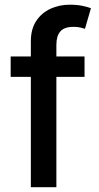

<svg xmlns="http://www.w3.org/2000/svg" viewBox="-20 -781 411 801"><path d="M332.7 -545.5V-460.2H215.2V0H108.7V-460.2H24.5V-545.5H108.7V-608.7Q108.7 -659.8 131.2 -693.7Q153.8 -727.6 190.7 -744.5Q227.6 -761.4 270.6 -761.4Q302.9 -761.4 325.6 -756.2Q348.4 -751.1 359.4 -746.8L334.5 -660.9Q327.1 -663.4 315.3 -666.2Q303.6 -669 286.9 -669Q248.2 -669 231.7 -649.9Q215.2 -630.7 215.2 -594.5V-545.5Z"/></svg>

Font: Inter UI Medium
Style: Regular
Weight: 500
Designer: Rasmus Andersson
Foundry: rsms
Version: 3.2;8d6f07862